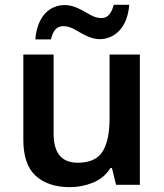

<svg xmlns="http://www.w3.org/2000/svg" viewBox="-20 -769 682 799"><path d="M191.9 -605C200.2 -641.6 216.8 -660.2 242.7 -660.2C258.3 -660.2 274.4 -655.8 290.5 -646.5C323.2 -628.4 357.4 -606 394 -606C426.8 -606 454.6 -618.2 477.5 -642.6C500.5 -667 513.7 -702.6 518.1 -749H453.1C444.3 -712.4 427.2 -693.8 401.9 -693.8C387.2 -693.8 371.6 -698.2 355.5 -707.5C322.8 -725.6 288.1 -748 251 -748C184.1 -748 134.8 -699.2 127 -605ZM436 -542V-276.9C436 -216.8 426.8 -171.4 407.7 -139.6C388.7 -107.9 353.5 -91.8 303.2 -91.8C236.3 -91.8 203.1 -132.3 203.1 -212.9V-542H77.1V-188C77.1 -118.7 94.2 -68.4 128.9 -37.1C163.1 -5.9 210.4 9.8 271 9.8C304.7 9.8 336.9 3.4 367.7 -9.3C397.9 -21.5 421.9 -42 439.9 -69.8H445.8L462.9 0H562V-542Z"/></svg>

Font: Noto Reveo Sans
Style: Regular
Weight: 600
Designer: Monotype Design Team
Foundry: Monotype Imaging Inc.
Version: Version 2.007